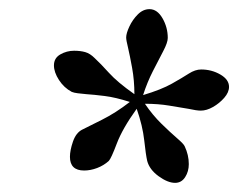

<svg xmlns="http://www.w3.org/2000/svg" viewBox="-20 -731 521 420"><path d="M264 -508Q233 -518 209 -521Q185 -524 169 -525Q158 -526 150 -527Q142 -528 137 -530Q120 -539 109 -556Q98 -573 98 -588Q98 -604 112 -612Q126 -620 142 -620Q156 -620 166.5 -617Q177 -614 187 -604Q200 -592 218.5 -571.5Q237 -551 274 -525Q274 -555 269 -582.5Q264 -610 260 -627Q258 -635 257 -640.5Q256 -646 256 -649Q256 -658 263 -673Q270 -688 281.5 -699.5Q293 -711 307 -711Q324 -711 335.5 -691Q347 -671 347 -648Q347 -638 337 -619Q327 -600 314.5 -575.5Q302 -551 293 -523Q333 -535 356 -548Q379 -561 393 -570Q407 -579 420 -579Q443 -579 462 -568Q481 -557 481 -541Q481 -529 470.5 -517Q460 -505 446 -497Q432 -489 419 -489Q415 -489 408 -490Q401 -491 392 -493Q374 -496 350 -500Q326 -504 297 -504Q314 -479 333.5 -460Q353 -441 367.5 -428.5Q382 -416 384 -411Q393 -392 393 -372Q393 -356 385 -343.5Q377 -331 363 -331Q347 -331 327 -345.5Q307 -360 302 -379Q299 -392 295.5 -424Q292 -456 279 -493Q248 -450 235.5 -417Q223 -384 218 -379Q207 -369 192.5 -363.5Q178 -358 164 -358Q133 -358 133 -388Q133 -402 139.5 -421Q146 -440 159 -447Q173 -454 203 -469Q233 -484 264 -508Z"/></svg>

Font: Tiro Devanagari Sanskrit
Style: Italic
Weight: 400
Italic angle: -11°
Designer: Devanagari: John Hudson & Fiona Ross, assisted by Paul Hanslow. Latin: John Hudson with Paul Hanslow, assisted by Kaja S
Foundry: Tiro Typeworks Ltd.
Version: Version 1.52